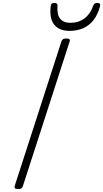

<svg xmlns="http://www.w3.org/2000/svg" viewBox="-20 -1278 705 1312"><path d="M105 14Q89 14 83.5 9Q78 4 80 -6L400 -996Q404 -1006 411 -1010.5Q418 -1015 433 -1015Q448 -1015 454 -1010.5Q460 -1006 456 -995L136 -5Q133 4 126 9Q119 14 105 14ZM455 -1067Q384 -1067 350 -1110Q316 -1153 327 -1239Q328 -1249 334 -1253.5Q340 -1258 352 -1258Q363 -1258 368.5 -1253Q374 -1248 373 -1239Q368 -1179 391 -1150.5Q414 -1122 461 -1122Q517 -1122 557.5 -1152.5Q598 -1183 616 -1237Q621 -1249 627 -1253.5Q633 -1258 644 -1258Q656 -1258 661.5 -1252.5Q667 -1247 664 -1237Q648 -1177 618.5 -1140Q589 -1103 548 -1085Q507 -1067 455 -1067Z"/></svg>

Font: Playwrite RO ExtraLight
Style: Regular
Weight: 250
Version: Version 1.002